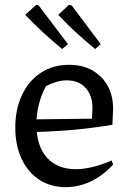

<svg xmlns="http://www.w3.org/2000/svg" viewBox="-20 -762 528 791"><path d="M251 9Q189 9 142 -21.5Q95 -52 69 -107.5Q43 -163 43 -236Q43 -312 70.5 -370.5Q98 -429 148 -462Q198 -495 265 -495Q320 -495 360.5 -472Q401 -449 423.5 -408.5Q446 -368 446 -313L443 -248Q384 -238 330.5 -232Q277 -226 221 -222.5Q165 -219 97 -217L98 -270L359 -273L361 -316Q361 -369 332.5 -400Q304 -431 255 -431Q234 -431 212 -424.5Q190 -418 169 -407Q150 -371 140 -331Q130 -291 130 -251Q130 -161 173 -113Q216 -65 292 -65Q357 -65 440 -101L446 -84Q404 -38 354 -14.5Q304 9 251 9ZM236 -560Q196 -593 158 -628Q120 -663 84 -701L129 -742L139 -740L260 -580ZM372 -560Q332 -593 293.5 -628Q255 -663 220 -701L264 -742L275 -740L395 -580Z"/></svg>

Font: Piazzolla 24pt Medium
Style: Regular
Weight: 500
Designer: Juan Pablo del Peral
Foundry: Huerta Tipografica
Version: Version 2.005